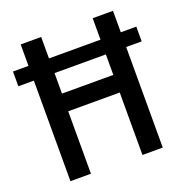

<svg xmlns="http://www.w3.org/2000/svg" viewBox="-129 -828 901 942"><g transform="rotate(-20 321.0 -357.0)"><path d="M80 0V-525H-1V-602H80V-714H187V-602H456V-714H562V-602H643V-525H562V0H456V-326H187V0ZM188 -418H456V-525H188Z"/></g></svg>

Font: Noto Sans Display SemiCondensed Medium
Style: Regular
Weight: 500
Width: 4
Designer: Monotype Design Team
Foundry: Monotype Imaging Inc.
Version: Version 2.003